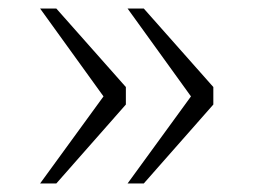

<svg xmlns="http://www.w3.org/2000/svg" viewBox="-20 -500 594 450"><path d="M437 -261V-287L279 -70H317L480 -255V-296L317 -480H279ZM232 -261V-287L74 -70H112L275 -255V-296L112 -480H74Z"/></svg>

Font: Roboto Serif Thin
Style: Regular
Weight: 250
Designer: Greg Gazdowicz
Foundry: Commercial Type
Version: Version 1.004